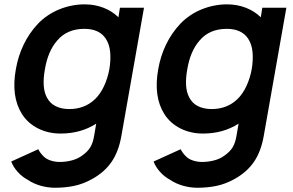

<svg xmlns="http://www.w3.org/2000/svg" viewBox="-20 -598 1348 882"><path d="M641.5 -562.5 537.5 27Q525 98 492.8 145.2Q460.5 192.5 404 224Q360.5 248 319.2 256.2Q278 264.5 232.5 264.5Q216 264.5 198.8 262Q181.5 259.5 165.2 254.8Q149 250 134.2 243.2Q119.5 236.5 107.5 228Q82 214.5 61.8 192.2Q41.5 170 31.5 144L156 87.5Q163.5 103.5 179 119Q191.5 132.5 212.2 139.2Q233 146 254 146Q282.5 146 310 138.8Q337.5 131.5 357.5 116.5Q382.5 99 395 78.2Q407.5 57.5 412.5 25L422 -30Q351 15.5 258.5 15.5Q201.5 15.5 154.8 -8Q108 -31.5 81 -74Q30 -154.5 53 -281Q63.5 -341 89 -393.8Q114.5 -446.5 154 -488.5Q175 -510.5 200 -527.2Q225 -544 252.8 -555.2Q280.5 -566.5 309.8 -572.2Q339 -578 368.5 -578Q415 -578 455.2 -562.5Q495.5 -547 524 -518.5L531 -562.5ZM416.5 -142.5Q440.5 -165.5 457.8 -202.2Q475 -239 482.5 -281Q489.5 -323.5 486 -359.5Q482.5 -395.5 465.5 -421Q435.5 -465.5 367.5 -465.5Q288 -465.5 242.5 -411.5Q200.5 -363.5 186.5 -281Q171 -195.5 195 -151Q208.5 -124 235.2 -110.5Q262 -97 298 -97Q369 -97 416.5 -142.5Z M1295.5 -562.5 1191.5 27Q1179 98 1146.8 145.2Q1114.5 192.5 1058 224Q1014.5 248 973.2 256.2Q932 264.5 886.5 264.5Q870 264.5 852.8 262Q835.5 259.5 819.2 254.8Q803 250 788.2 243.2Q773.5 236.5 761.5 228Q736 214.5 715.8 192.2Q695.5 170 685.5 144L810 87.5Q817.5 103.5 833 119Q845.5 132.5 866.2 139.2Q887 146 908 146Q936.5 146 964 138.8Q991.5 131.5 1011.5 116.5Q1036.5 99 1049 78.2Q1061.5 57.5 1066.5 25L1076 -30Q1005 15.5 912.5 15.5Q855.5 15.5 808.8 -8Q762 -31.5 735 -74Q684 -154.5 707 -281Q717.5 -341 743 -393.8Q768.5 -446.5 808 -488.5Q829 -510.5 854 -527.2Q879 -544 906.8 -555.2Q934.5 -566.5 963.8 -572.2Q993 -578 1022.5 -578Q1069 -578 1109.2 -562.5Q1149.5 -547 1178 -518.5L1185 -562.5ZM1070.5 -142.5Q1094.5 -165.5 1111.8 -202.2Q1129 -239 1136.5 -281Q1143.5 -323.5 1140 -359.5Q1136.5 -395.5 1119.5 -421Q1089.5 -465.5 1021.5 -465.5Q942 -465.5 896.5 -411.5Q854.5 -363.5 840.5 -281Q825 -195.5 849 -151Q862.5 -124 889.2 -110.5Q916 -97 952 -97Q1023 -97 1070.5 -142.5Z"/></svg>

Font: Russisch Sans
Style: Bold Italic
Weight: 700
Italic angle: -10°
Designer: Michael Sharanda (font) & Cristiano Sobral (main changes)
Foundry: Michael Sharanda
Version: Version 2.00;September 8, 2020;FontCreator 13.0.0.2681 64-bi